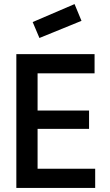

<svg xmlns="http://www.w3.org/2000/svg" viewBox="-20 -920 540 940"><path d="M140 -812 345 -900 379 -818 173 -734ZM60 0V-655H443V-561H164V-379H416V-289H164V-94H446V0Z"/></svg>

Font: Lekton
Style: Bold
Weight: 700
Designer: Paolo Mazzetti, Luciano Perondi, Raffaele Flato, Elena Papassissa, Emilio Macchia, Michela Povoleri, Tobias Seemiller, R
Version: Version 34.000